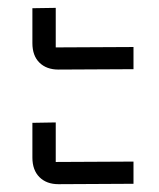

<svg xmlns="http://www.w3.org/2000/svg" viewBox="-20 -535 402 486"><path d="M127.9 -358.9Q97.7 -358.9 79.8 -376.5Q62 -394 62 -425.8V-514.2L121.1 -515.1V-415L317.9 -416V-359.9ZM127.9 -68.8Q97.7 -68.8 79.8 -86.7Q62 -104.5 62 -136.2V-224.1L121.1 -225.1V-125L317.9 -126V-69.8Z"/></svg>

Font: Anuphan Light
Style: Regular
Weight: 300
Designer: Mike Abbink, Paul van der Laan, Pieter van Rosmalen, Mint Tantisuwanna
Foundry: Bold Monday; Cadson Demak
Version: Version 3.002;hotconv 1.0.109;makeotfexe 2.5.65596